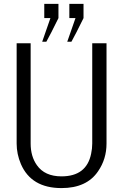

<svg xmlns="http://www.w3.org/2000/svg" viewBox="-20 -963 632 991"><path d="M327.1 -747.6 369.6 -869.6H337.9V-942.9H411.1V-869.6Q397.9 -841.8 374 -795.4Q350.1 -749 348.6 -747.6ZM197.8 -747.6 240.2 -869.6H208.5V-942.9H281.7V-869.6Q268.6 -841.8 244.6 -795.4Q220.7 -749 219.2 -747.6ZM65.9 -222.2V-739.7H138.2V-222.2Q138.2 -155.8 170.4 -110.4Q210.9 -52.7 297.4 -52.7Q426.3 -52.7 450.2 -168.9Q456.1 -195.8 456.1 -222.2V-739.7H529.8V-222.2Q529.8 -142.1 486.3 -79.1Q427.7 7.8 297.4 7.8Q141.6 7.8 87.9 -116.2Q65.9 -168 65.9 -222.2Z"/></svg>

Font: News Cycle
Style: Regular
Weight: 500
Version: Version 0.5.2